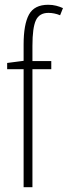

<svg xmlns="http://www.w3.org/2000/svg" viewBox="-20 -836 284 805"><path d="M195 -546H116V-51H79V-546H10V-572L79 -581V-649Q79 -734 101.5 -775Q124 -816 182 -816Q200 -816 215.5 -812Q231 -808 244 -802L232 -772Q220 -777 207.5 -779.5Q195 -782 183 -782Q145 -782 130.5 -751Q116 -720 116 -644V-580H195Z"/></svg>

Font: Noto Sans Tamil UI ExtraCondensed ExtraLight
Style: Regular
Weight: 200
Width: 2
Designer: Jelle Bosma - Monotype Design Team
Foundry: Monotype Imaging Inc.
Version: Version 2.004; ttfautohint (v1.8.4.7-5d5b)